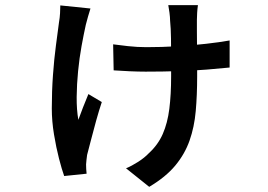

<svg xmlns="http://www.w3.org/2000/svg" viewBox="-20 -628 1040 745"><path d="M748 -608Q746 -594 745 -578.5Q744 -563 744 -551Q744 -536 744 -507Q744 -478 744.5 -443Q745 -408 745 -377.5Q745 -347 745 -331Q745 -259 739.5 -197Q734 -135 715.5 -82.5Q697 -30 660 14.5Q623 59 559 97L469 25Q491 16 516 0Q541 -16 558 -34Q593 -66 611.5 -108Q630 -150 637 -205.5Q644 -261 644 -332Q644 -361 644 -400Q644 -439 643.5 -478.5Q643 -518 640 -548Q640 -560 637.5 -579.5Q635 -599 633 -608ZM419 -456Q440 -453 476.5 -449Q513 -445 548 -445Q608 -445 667 -448.5Q726 -452 779 -458Q832 -464 871 -471V-366Q833 -362 782.5 -358Q732 -354 672 -352Q612 -350 545 -350Q516 -350 483 -351.5Q450 -353 421 -355ZM331 -595Q327 -582 321.5 -563.5Q316 -545 313 -532Q305 -496 296.5 -449.5Q288 -403 283 -352Q278 -301 277.5 -252Q277 -203 284 -163Q291 -183 302 -211Q313 -239 323 -263L375 -232Q364 -199 353 -159.5Q342 -120 333 -84.5Q324 -49 318 -27Q317 -18 315.5 -7Q314 4 314 10Q314 17 314.5 27.5Q315 38 316 46L229 55Q220 30 209 -12.5Q198 -55 189.5 -106.5Q181 -158 181 -207Q181 -274 185.5 -336.5Q190 -399 197 -451.5Q204 -504 209 -542Q212 -559 213 -576.5Q214 -594 214 -607Z"/></svg>

Font: Noto Sans SC Thin SemiBold
Style: Regular
Weight: 600
Version: Version 2.004-H2;hotconv 1.0.118;makeotfexe 2.5.65603